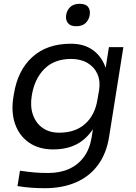

<svg xmlns="http://www.w3.org/2000/svg" viewBox="-20 -782 715 1010"><path d="M216 208Q176 208 144 205.5Q112 203 72 197L85 116Q126 122 159 125Q192 128 233 128Q296 128 343.5 106.5Q391 85 421.5 43.5Q452 2 462 -59L478 -161L522 -237Q500 -126 435 -61Q370 4 260 4Q184 4 132.5 -32Q81 -68 59.5 -129.5Q38 -191 50 -269L53 -287Q73 -412 150 -482Q227 -552 353 -552Q421 -552 466.5 -520Q512 -488 533 -433Q554 -378 545 -307L517 -306L553 -534H629L554 -63Q540 26 495 86.5Q450 147 379 177.5Q308 208 216 208ZM292 -84Q376 -84 428 -130.5Q480 -177 493 -260L501 -306Q509 -355 492.5 -392.5Q476 -430 440 -451Q404 -472 354 -472Q266 -472 213.5 -419.5Q161 -367 147 -278Q138 -223 153 -179Q168 -135 203.5 -109.5Q239 -84 292 -84ZM381 -644Q350 -644 337 -661Q324 -678 328 -703Q332 -729 350 -745.5Q368 -762 399 -762Q431 -762 443.5 -745.5Q456 -729 452 -703Q448 -678 430.5 -661Q413 -644 381 -644Z"/></svg>

Font: Sora Variable Italic
Style: Regular
Weight: 400
Designer: Jonathan Barnbrook, Julián Moncada
Foundry: Barnbrook Fonts
Version: Version 2.000